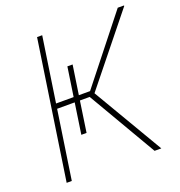

<svg xmlns="http://www.w3.org/2000/svg" viewBox="-129 -820 869 928"><g transform="rotate(-20 305.5 -355.5)"><path d="M609.4 -710.9 610.8 -708.5 331.1 -360.8 543.5 0H508.8L303.2 -352.1H252.9L229.5 -193.8H202.6L226.1 -352.1H135.7L83 0H56.6L163.1 -710.9H189.5L139.6 -377.9H230L252.4 -527.8H279.3L256.8 -377.9H314.5L578.1 -710.9Z"/></g></svg>

Font: Roboto-ThinItalic
Style: Italic
Weight: 250
Italic angle: -12°
Designer: Google
Version: Version 1.100141; 2013; ttfautohint (v0.94.14-c901) -l 8 -r 